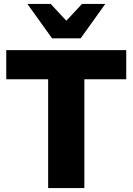

<svg xmlns="http://www.w3.org/2000/svg" viewBox="-20 -961 678 981"><path d="M226 0V-556H12V-705H625V-556H411V0ZM246 -765 120 -941H239L319 -855L399 -941H518L392 -765Z"/></svg>

Font: Mulish ExtraLight Black
Style: Regular
Weight: 900
Version: Version 3.603